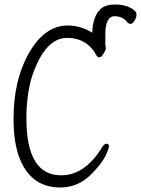

<svg xmlns="http://www.w3.org/2000/svg" viewBox="-20 -820 625 851"><path d="M247 11Q118 11 67 -118Q40 -186 40 -293Q40 -467 109.5 -587Q179 -707 280 -707Q337 -707 389 -675Q391 -748 426 -780Q447 -800 489.5 -800Q532 -800 558.5 -785.5Q585 -771 585 -756.5Q585 -742 576 -728Q567 -714 558.5 -714Q550 -714 541 -725Q523 -748 487 -748Q467 -748 457 -727Q447 -706 447 -674V-618Q449 -614 449 -606Q449 -598 439 -582Q429 -566 421 -566Q413 -566 409 -572Q367 -652 277 -652Q179 -652 121 -479Q97 -397 97 -295Q97 -43 251 -43Q358 -43 434 -170Q443 -183 453 -183Q463 -183 463 -169Q463 -165 455 -146Q439 -103 386 -49Q327 11 247 11ZM434 -170ZM541 -725Z"/></svg>

Font: LXGW WenKai Mono TC Light
Style: Regular
Weight: 300
Designer: LXGW / Fontworks Inc.
Foundry: LXGW / Fontworks Inc.
Version: Version 1.330